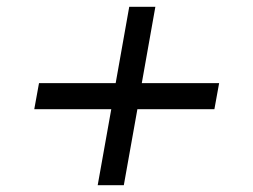

<svg xmlns="http://www.w3.org/2000/svg" viewBox="-20 -546 746 566"><path d="M268 0 308 -224H81L95 -301H321L361 -526H438L398 -301H626L612 -224H385L345 0Z"/></svg>

Font: Archivo Expanded
Style: Italic
Weight: 400
Width: 7
Italic angle: -10°
Designer: Hector Gatti
Foundry: Omnibus-Type
Version: Version 2.001